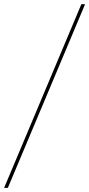

<svg xmlns="http://www.w3.org/2000/svg" viewBox="-20 -802 433 931"><path d="M18.1 108.9H0L374.5 -781.7H392.6Z"/></svg>

Font: Spartan MB Thin
Style: Regular
Weight: 100
Designer: Matt Bailey, Mirko Velimirovic
Foundry: Matt Bailey
Version: Version 1.005